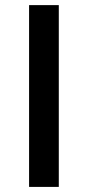

<svg xmlns="http://www.w3.org/2000/svg" viewBox="-20 -734 345 754"><path d="M94.2 0V-713.9H210.9V0Z"/></svg>

Font: f1_25643          
Style: Regular
Weight: 600
Foundry: Ascender Corporation
Version: Version 1.10